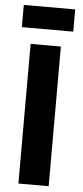

<svg xmlns="http://www.w3.org/2000/svg" viewBox="-58 -872 389 904"><g transform="rotate(5 136.5 -420.0)"><path d="M65 0V-660H208V0ZM17 -735V-840H260V-735Z"/></g></svg>

Font: Bricolage Grotesque SemiCondensed
Style: Bold
Weight: 700
Width: 4
Designer: Mathieu Triay
Foundry: Atelier Triay
Version: Version 1.001;gftools[0.9.33.dev8+g029e19f]